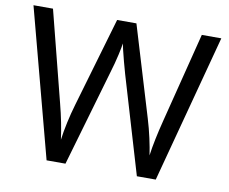

<svg xmlns="http://www.w3.org/2000/svg" viewBox="-78 -812 1086 911"><g transform="rotate(10 465.0 -357.0)"><path d="M917 -714 727 0H636L497 -468Q489 -497 481 -526Q473 -555 468 -577.5Q463 -600 461 -609Q460 -596 450.5 -553.5Q441 -511 427 -465L292 0H201L12 -714H106L217 -278Q229 -232 237.5 -189Q246 -146 251 -108Q256 -147 266 -193Q276 -239 289 -283L415 -714H508L639 -280Q653 -234 663 -188.5Q673 -143 678 -108Q683 -145 692 -188.5Q701 -232 713 -279L823 -714Z"/></g></svg>

Font: Noto Sans Lepcha
Style: Regular
Weight: 400
Designer: Monotype Design Team
Foundry: Monotype Imaging Inc.
Version: Version 2.006; ttfautohint (v1.8.4.7-5d5b)